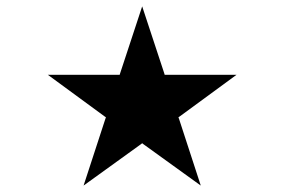

<svg xmlns="http://www.w3.org/2000/svg" viewBox="-20 -785 887 600"><path d="M129.4 -551.3H348.6H354L355.5 -556.2L424.3 -765.1L493.2 -556.2L494.6 -551.3H500H719.2L542 -421.4L537.6 -418.5L539.6 -413.1L607.4 -205.1L428.7 -334L424.3 -337.4L419.9 -334L241.2 -205.1L309.1 -413.1L311 -418.5L306.6 -421.4Z"/></svg>

Font: Sahel Light FD
Style: Light-FD
Weight: 300
Foundry: Saber Rastikerdar (saber.rastikerdar@gmail.com)
Version: Version 3.3.0